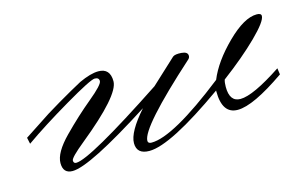

<svg xmlns="http://www.w3.org/2000/svg" viewBox="-65 -296 655 411"><g transform="rotate(-15 263.0 -90.5)"><path d="M93 -34Q61 -8 61 -1.5Q61 5 67 5Q97 5 271 -110L326 -161Q331 -165 345 -164Q359 -163 359 -154Q359 -150 356 -147Q226 -30 226 -1Q226 5 234 5Q282 5 402 -89Q417 -126 455.5 -164Q494 -202 522 -202Q532 -202 532 -196Q532 -184 500 -152.5Q468 -121 420 -85Q418 -79 418 -69Q418 -36 442 -36Q470 -36 535 -79L537 -65Q465 -15 430.5 -15Q396 -15 396 -65V-67Q272 21 225 21Q197 21 197 -3.5Q197 -28 235 -71Q93 20 55 20Q34 20 34 -3Q34 -26 66 -58.5Q98 -91 129.5 -117Q161 -143 161 -151Q161 -159 151.5 -159Q142 -159 82.5 -124Q23 -89 -18 -60L-21 -74Q-13 -79 6.5 -92Q26 -105 37 -112Q48 -119 66 -129.5Q84 -140 95.5 -146.5Q107 -153 120 -160Q146 -172 163 -172Q189 -172 189 -143Q189 -112 93 -34Z"/></g></svg>

Font: Monsieur La Doulaise
Style: Regular
Weight: 400
Designer: Alejandro Paul
Foundry: Alejandro Paul
Version: Version 1.000